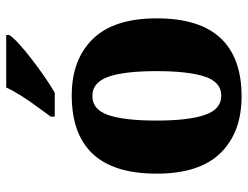

<svg xmlns="http://www.w3.org/2000/svg" viewBox="-112 -694 816 633"><g transform="rotate(-90 296.5 -378.0)"><path d="M295 10Q176 10 108 -59.5Q40 -129 40 -270Q40 -411 105 -480.5Q170 -550 298 -550Q416 -550 484 -480.5Q552 -411 552 -270Q552 -129 487 -59.5Q422 10 295 10ZM297 -57Q342 -57 360 -111.5Q378 -166 378 -270Q378 -376 359.5 -429Q341 -482 296 -482Q251 -482 233 -429Q215 -376 215 -270Q215 -166 233.5 -111.5Q252 -57 297 -57ZM228 -619Q242 -639 261 -664.5Q280 -690 297 -717Q314 -744 324 -766H497V-756Q489 -743 467.5 -723.5Q446 -704 417.5 -682Q389 -660 360 -640Q331 -620 307 -606H228Z"/></g></svg>

Font: Noto Serif Armenian SemiCondensed ExtraBold
Style: Regular
Weight: 800
Width: 4
Designer: Monotype Design Team
Foundry: Monotype Imaging Inc.
Version: Version 2.008; ttfautohint (v1.8.4.7-5d5b)